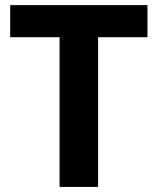

<svg xmlns="http://www.w3.org/2000/svg" viewBox="-20 -734 619 754"><path d="M365.2 0H213.9V-587.9H20V-713.9H559.1V-587.9H365.2Z"/></svg>

Font: Droid Sans Thai
Style: Bold
Weight: 700
Designer: Steve Matteson
Foundry: Ascender Corporation
Version: Version 1.00